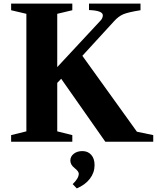

<svg xmlns="http://www.w3.org/2000/svg" viewBox="-20 -790 874 1070"><path d="M42 0V-37L127 -58V-713L42 -733V-770H383V-733L299 -713V-416L539 -674Q553 -688 553 -705Q553 -731 476 -734V-770H763V-733Q694 -722 667 -710.5Q640 -699 615 -671L439 -479L743 -56L834 -37V0H567L321 -351L299 -328V-58L383 -37V0ZM408 260 385 236Q419 204 419 178Q419 165 395.5 146.5Q372 128 372 105Q372 82 391 67Q410 52 439 52Q470 52 488.5 73Q507 94 507 130Q507 172 481 206Q455 240 408 260Z"/></svg>

Font: Libre Caslon Text
Style: Bold
Weight: 700
Designer: Pablo Impallari, Rodrigo Fuenzalida
Foundry: Pablo Impallari, Rodrigo Fuenzalida
Version: Version 1.002